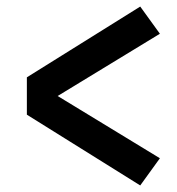

<svg xmlns="http://www.w3.org/2000/svg" viewBox="-20 -633 540 586"><path d="M408 -67 62 -283V-397L408 -613L468 -530L156 -340L468 -150Z"/></svg>

Font: Iosevka Curly Slab Extrabold
Style: Regular
Weight: 800
Monospace: yes
Designer: Belleve Invis
Foundry: Belleve Invis
Version: Version 22.1.2; ttfautohint (v1.8.4)